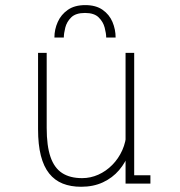

<svg xmlns="http://www.w3.org/2000/svg" viewBox="-20 -702 690 734"><path d="M290 12Q250.5 12 219.8 -0.2Q189 -12.5 168 -38.8Q147 -65 136.2 -107Q125.5 -149 125.5 -208V-500H158.5V-213Q158.5 -144.5 173 -102.2Q187.5 -60 217.5 -40.5Q247.5 -21 294 -21Q326 -21 355.8 -34.2Q385.5 -47.5 409.2 -71.5Q433 -95.5 447.5 -127.8Q462 -160 463.5 -198H487Q487 -156.5 473.8 -118.8Q460.5 -81 435.2 -51.5Q410 -22 373.5 -5Q337 12 290 12ZM460 0V-90.5V-500H493V-17L478 -32H555V0ZM306 -682.5Q346.5 -682.5 372.2 -664.5Q398 -646.5 410 -618Q422 -589.5 422 -558.5H386Q386 -574 380.2 -596.2Q374.5 -618.5 357.2 -635.5Q340 -652.5 305 -652.5Q269.5 -652.5 252.2 -635.5Q235 -618.5 229.5 -596.2Q224 -574 224 -558.5H188Q188 -589.5 200.8 -618Q213.5 -646.5 239.5 -664.5Q265.5 -682.5 306 -682.5Z"/></svg>

Font: Trispace Thin Thin
Style: Regular
Weight: 250
Version: Version 1.210